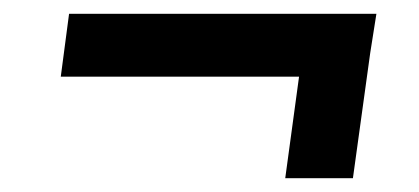

<svg xmlns="http://www.w3.org/2000/svg" viewBox="-20 -429 606 278"><path d="M525 -409H80L68 -318H413L393 -171H491L516 -352Z"/></svg>

Font: United Sans SemiBold
Style: Italic
Weight: 600
Italic angle: -8°
Designer: Pablo Impallari, Rodrigo Fuenzalida (Modified by Dan O. Williams)
Version: Version 1.000;PS 001.000;hotconv 1.0.88;makeotf.lib2.5.64775